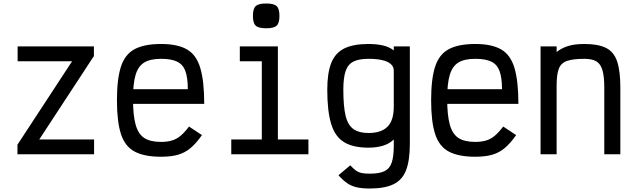

<svg xmlns="http://www.w3.org/2000/svg" viewBox="-20 -884 3640 1100"><path d="M80 0V-55L393 -533H81V-618H518V-563L205 -85H519V0Z M903 14Q807 14 751.5 -15.5Q696 -45 673 -116Q650 -187 650 -309Q650 -432 673 -502.5Q696 -573 751.5 -602.5Q807 -632 903 -632Q997 -632 1051 -601Q1105 -570 1127.5 -494.5Q1150 -419 1150 -289H679V-373H1056Q1056 -439 1042 -477Q1028 -515 994.5 -531Q961 -547 903 -547Q841 -547 806.5 -526Q772 -505 757 -455.5Q742 -406 742 -318Q742 -224 757 -170Q772 -116 806.5 -93.5Q841 -71 903 -71Q938 -71 965 -79Q992 -87 1015 -106.5Q1038 -126 1063 -159L1137 -110Q1104 -63 1072 -36Q1040 -9 1000 2.5Q960 14 903 14Z M1480 0V-591L1538 -533H1354V-618H1572V0ZM1305 0V-85H1747V0ZM1505 -722Q1461 -722 1445 -737Q1429 -752 1429 -793Q1429 -834 1445 -849Q1461 -864 1505 -864Q1549 -864 1565 -849Q1581 -834 1581 -793Q1581 -752 1565 -737Q1549 -722 1505 -722Z M2098 196Q2054 196 2023.5 189Q1993 182 1969 165.5Q1945 149 1919 120L1987 63Q2004 82 2018.5 92.5Q2033 103 2051 107Q2069 111 2098 111Q2152 111 2182 97Q2212 83 2224 48Q2236 13 2236 -49V-85Q2212 -61 2175 -49.5Q2138 -38 2091 -38Q2002 -38 1950.5 -70Q1899 -102 1877 -175Q1855 -248 1855 -370Q1855 -465 1877.5 -522.5Q1900 -580 1951.5 -606Q2003 -632 2091 -632Q2138 -632 2174.5 -623.5Q2211 -615 2236 -595V-618H2328V-58Q2328 35 2306.5 91Q2285 147 2234.5 171.5Q2184 196 2098 196ZM2091 -122Q2164 -122 2200 -158Q2236 -194 2236 -273V-479Q2236 -502 2219 -517Q2202 -532 2170 -539.5Q2138 -547 2091 -547Q2036 -547 2004.5 -531Q1973 -515 1960 -476.5Q1947 -438 1947 -370Q1947 -275 1960 -221Q1973 -167 2005 -144.5Q2037 -122 2091 -122Z M2703 14Q2607 14 2551.5 -15.5Q2496 -45 2473 -116Q2450 -187 2450 -309Q2450 -432 2473 -502.5Q2496 -573 2551.5 -602.5Q2607 -632 2703 -632Q2797 -632 2851 -601Q2905 -570 2927.5 -494.5Q2950 -419 2950 -289H2479V-373H2856Q2856 -439 2842 -477Q2828 -515 2794.5 -531Q2761 -547 2703 -547Q2641 -547 2606.5 -526Q2572 -505 2557 -455.5Q2542 -406 2542 -318Q2542 -224 2557 -170Q2572 -116 2606.5 -93.5Q2641 -71 2703 -71Q2738 -71 2765 -79Q2792 -87 2815 -106.5Q2838 -126 2863 -159L2937 -110Q2904 -63 2872 -36Q2840 -9 2800 2.5Q2760 14 2703 14Z M3077 0V-618H3169V-586Q3196 -608 3233.5 -620Q3271 -632 3328 -632Q3407 -632 3452 -609.5Q3497 -587 3515.5 -532.5Q3534 -478 3534 -384V0H3442V-384Q3442 -446 3431.5 -482Q3421 -518 3396.5 -532.5Q3372 -547 3328 -547Q3263 -547 3228.5 -535Q3194 -523 3181.5 -490Q3169 -457 3169 -395V0Z"/></svg>

Font: Victor Mono SemiBold
Style: Regular
Weight: 600
Monospace: yes
Designer: Rune Bjørnerås
Version: Version 1.561;gftools[0.9.30]